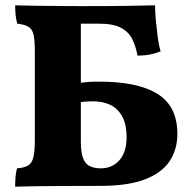

<svg xmlns="http://www.w3.org/2000/svg" viewBox="-20 -699 724 722"><path d="M37 3Q37 -17 38.5 -35Q40 -53 44 -66Q71 -68 85.5 -76.5Q100 -85 105.5 -107.5Q111 -130 111 -174V-506Q111 -548 106 -569Q101 -590 86.5 -598.5Q72 -607 45 -610Q41 -623 39 -640.5Q37 -658 37 -679Q64 -678 107 -677.5Q150 -677 197 -676.5Q244 -676 281 -676Q397 -676 460.5 -677Q524 -678 563 -679Q563 -654 566 -622.5Q569 -591 573 -560Q577 -529 584 -506Q567 -499 546.5 -494.5Q526 -490 497 -490Q491 -524 477.5 -551.5Q464 -579 435 -594.5Q406 -610 352 -610H284V-388Q299 -390 315 -391Q331 -392 354 -392Q499 -392 573 -345.5Q647 -299 647 -195Q647 -138 618.5 -94Q590 -50 526.5 -25Q463 0 357 0Q277 0 190.5 0.5Q104 1 37 3ZM284 -168Q284 -124 293 -102.5Q302 -81 319 -73.5Q336 -66 359 -66Q402 -66 429 -96.5Q456 -127 456 -182Q456 -233 438.5 -263Q421 -293 393 -305.5Q365 -318 332 -318Q324 -318 311 -317.5Q298 -317 284 -315Z"/></svg>

Font: Vollkorn ExtraBold
Style: Regular
Weight: 800
Designer: Friedrich Althausen
Foundry: Friedrich Althausen
Version: Version 5.000; ttfautohint (v1.8.3)